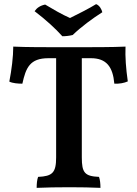

<svg xmlns="http://www.w3.org/2000/svg" viewBox="-20 -904 662 927"><path d="M281 -729C297 -729 315 -731 331 -735C371 -774 427 -815 474 -845C471 -858 461 -878 444 -884C414 -865 347 -831 318 -817C279 -834 233 -861 198 -882C174 -877 158 -866 147 -850C202 -808 248 -766 281 -729ZM586 -679C523 -676 427 -676 315 -676C197 -676 107 -676 44 -679C44 -630 36 -566 25 -510C41 -502 67 -500 88 -500C105 -577 124 -623 214 -623H251V-144C251 -70 233 -53 164 -50C159 -37 157 -17 157 3C196 1 262 0 316 0C370 0 423 1 465 3C465 -17 463 -37 458 -50C389 -53 375 -70 375 -144V-623H419C494 -623 525 -581 532 -500C557 -499 579 -503 597 -511C588 -574 584 -629 586 -679Z"/></svg>

Font: Vollkorn Semibold
Style: Regular
Weight: 600
Designer: Friedrich Althausen
Foundry: Friedrich Althausen
Version: Version 4.015;PS 004.015;hotconv 1.0.88;makeotf.lib2.5.64775